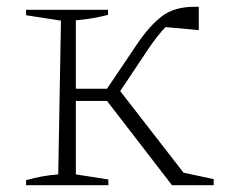

<svg xmlns="http://www.w3.org/2000/svg" viewBox="-20 -547 691 567"><path d="M57 0V-15Q82 -22 104.5 -26Q127 -30 152 -32L160 -486L57 -502V-518H299V-503Q252 -491 204 -487V-285H296L385 -417Q423 -473 459.5 -500Q496 -527 555 -527Q560 -527 567 -527V-458L469 -467Q446 -444 417 -401L335 -278L522 -37L611 -18V0H488L296 -249H204V-32L300 -17V0Z"/></svg>

Font: Piazzolla SC ExtraLight
Style: Regular
Weight: 200
Designer: Juan Pablo del Peral
Foundry: Huerta Tipografica
Version: Version 1.330